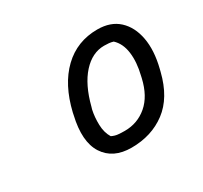

<svg xmlns="http://www.w3.org/2000/svg" viewBox="-107 -908 814 769"><g transform="rotate(-30 300.0 -523.5)"><path d="M418 -763Q479 -763 516 -729Q553 -695 564 -636Q575 -577 556 -501L553 -489Q527 -384 460.5 -334Q394 -284 301 -284Q216 -284 177.5 -343.5Q139 -403 165 -514L167 -524Q194 -638 259 -700.5Q324 -763 418 -763ZM409 -693Q354 -693 310 -644.5Q266 -596 243 -506L240 -496Q233 -464 234 -428Q235 -392 251 -366Q265 -359 279 -357.5Q293 -356 311 -356Q370 -356 414 -393.5Q458 -431 475 -505L477 -514Q491 -571 485 -616.5Q479 -662 451 -688Q441 -691 431 -692Q421 -693 409 -693Z"/></g></svg>

Font: Recursive Sn Csl St
Style: Italic
Weight: 400
Italic angle: -15°
Version: Version 1.079;hotconv 1.0.112;makeotfexe 2.5.65598; ttfautoh